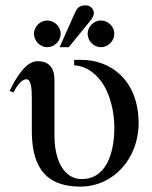

<svg xmlns="http://www.w3.org/2000/svg" viewBox="-20 -682 564 712"><path d="M255 -460V-440C294 -437 326 -418 354 -382C389 -336 404 -266 404 -209C404 -109 371 -18 284 -18C202 -18 182 -117 182 -174V-385C182 -432 161 -455 119 -455C77 -455 41 -398 16 -345L30 -339C39 -358 58 -388 78 -388C95 -388 98 -356 98 -318V-198C98 -85 132 10 278 10C401 10 494 -95 494 -225C494 -382 393 -460 282 -460ZM205 -557C205 -583 182 -606 155 -606C129 -606 106 -583 106 -557C106 -530 129 -507 155 -507C182 -507 205 -530 205 -557ZM201 -507H235L301 -588C317 -607 328 -621 328 -633C328 -653 311 -662 298 -662C277 -662 267 -654 260 -639ZM404 -557C404 -583 381 -606 354 -606C328 -606 305 -583 305 -557C305 -530 328 -507 354 -507C381 -507 404 -530 404 -557Z"/></svg>

Font: XITS
Style: Regular
Weight: 400
Designer: MicroPress Inc., with final additions and corrections provided by Coen Hoffman, Elsevier (retired)
Version: Version 1.302